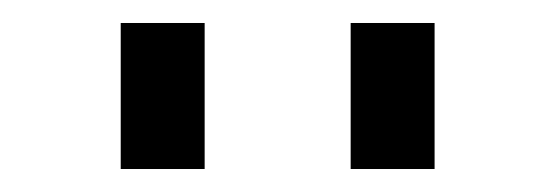

<svg xmlns="http://www.w3.org/2000/svg" viewBox="-20 -757 483 167"><path d="M285 -610V-737H358V-610ZM85 -610V-737H158V-610Z"/></svg>

Font: Mplus 1p
Style: Regular
Weight: 400
Version: Version 1.061